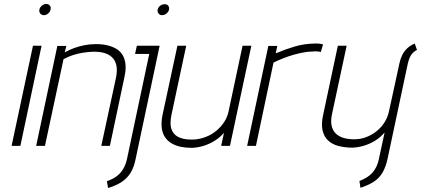

<svg xmlns="http://www.w3.org/2000/svg" viewBox="-20 -730 2107 961"><path d="M38 0H82L188 -501H145ZM211 -710Q200 -710 190 -702Q180 -694 177 -682Q175 -671 181.5 -662.5Q188 -654 200 -654Q211 -654 221 -662.5Q231 -671 233 -682Q236 -694 229.5 -702Q223 -710 211 -710Z M561 -343 487 0H530L603 -345Q611 -381 608 -409Q605 -437 592.5 -456.5Q580 -476 559 -487.5Q538 -499 511.5 -504.5Q485 -510 454 -509Q430 -509 404 -504Q378 -499 352.5 -490Q327 -481 304 -468L312 -500H267L161 0H205L298 -434Q320 -446 344.5 -454Q369 -462 394 -466Q419 -470 443 -471Q473 -472 497.5 -466Q522 -460 539 -445Q556 -430 562 -405Q568 -380 561 -343Z M659 65 779 -501H665L656 -460H727L616 64Q610 93 597 115Q584 137 564 152Q544 167 515 177L521 211Q561 199 588.5 181Q616 163 633.5 135Q651 107 659 65ZM826 -682Q828 -694 822 -701.5Q816 -709 804 -709Q792 -709 782 -701.5Q772 -694 769 -682Q767 -671 773.5 -662.5Q780 -654 791 -654Q803 -654 813.5 -662.5Q824 -671 826 -682Z M1101 -65 1087 0H1131L1238 -501H1194L1124 -172Q1118 -144 1102.5 -120Q1087 -96 1064.5 -77Q1042 -58 1014.5 -46.5Q987 -35 957 -32Q911 -29 881 -40.5Q851 -52 839.5 -80.5Q828 -109 839 -159L912 -501H868L794 -157Q786 -119 789.5 -90.5Q793 -62 806.5 -42.5Q820 -23 840.5 -11.5Q861 0 886.5 5Q912 10 940 10Q970 9 999 0Q1028 -9 1054.5 -25.5Q1081 -42 1101 -65Z M1586 -470 1597 -508Q1594 -509 1581.5 -511Q1569 -513 1552 -512Q1502 -511 1456 -497.5Q1410 -484 1360 -463L1368 -500H1323L1217 0H1261L1349 -417Q1374 -429 1399.5 -439Q1425 -449 1450 -456Q1475 -463 1499 -467.5Q1523 -472 1543 -472Q1558 -474 1570.5 -472.5Q1583 -471 1586 -470Z M2067 -480 2056 -512Q2034 -503 2018.5 -488.5Q2003 -474 1993.5 -455Q1984 -436 1979 -412L1927 -173Q1921 -145 1906 -120Q1891 -95 1868 -76Q1845 -57 1817.5 -45.5Q1790 -34 1760 -33Q1731 -32 1706 -38Q1681 -44 1664 -58.5Q1647 -73 1640.5 -98Q1634 -123 1642 -160L1715 -501H1671L1598 -158Q1587 -110 1594.5 -77.5Q1602 -45 1623 -26Q1644 -7 1675.5 1Q1707 9 1744 9Q1773 8 1802.5 -1Q1832 -10 1858.5 -26.5Q1885 -43 1905 -67L1877 63Q1873 85 1864.5 103Q1856 121 1844 134.5Q1832 148 1815.5 158Q1799 168 1779 176L1784 210Q1824 197 1851 179.5Q1878 162 1894.5 134Q1911 106 1920 64L2021 -411Q2029 -444 2040 -458Q2051 -472 2067 -480Z"/></svg>

Font: Advent Pro Light
Style: Italic
Weight: 300
Italic angle: -12°
Version: Version 3.000